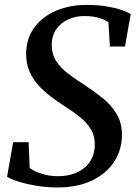

<svg xmlns="http://www.w3.org/2000/svg" viewBox="-20 -772 574 802"><path d="M220.5 11Q174 11 130 3.5Q86 -4 53.8 -14.5Q21.5 -25 9.5 -34L35 -178H99.5L104 -70Q123 -56 154.8 -46Q186.5 -36 222 -36Q253 -36 280.5 -44Q308 -52 329 -68Q350 -84 362.5 -108.2Q375 -132.5 376 -164.5Q377 -201.5 361 -229.5Q345 -257.5 316.5 -281Q288 -304.5 250.5 -328Q221 -347 192.5 -368.5Q164 -390 140.5 -415.8Q117 -441.5 103.2 -473.5Q89.5 -505.5 89 -545Q89 -610 122.8 -656.2Q156.5 -702.5 213.8 -727Q271 -751.5 340.5 -751.5Q388 -751.5 424.5 -745.5Q461 -739.5 486.5 -730.8Q512 -722 526 -713L502 -577.5H439L433 -678.5Q418.5 -690 393 -697.5Q367.5 -705 332 -705Q296.5 -705 265.5 -691.2Q234.5 -677.5 215.5 -650.5Q196.5 -623.5 196 -585Q196 -546 214.2 -517.5Q232.5 -489 264 -465Q295.5 -441 334.5 -416Q373 -391 408.2 -362.8Q443.5 -334.5 466.2 -297.5Q489 -260.5 489.5 -210.5Q489.5 -146 456.5 -96Q423.5 -46 363.2 -17.5Q303 11 220.5 11Z"/></svg>

Font: Merriweather 48pt Medium
Style: Italic
Weight: 500
Italic angle: -7.8°
Version: Version 2.101